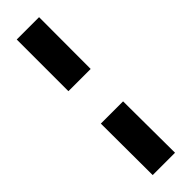

<svg xmlns="http://www.w3.org/2000/svg" viewBox="-254 -730 730 730"><g transform="rotate(-45 111.0 -365.0)"><path d="M49.8 -730H169.9L169.4 -452.1H49.8ZM49.8 -277.8H169.4L170.9 0H50.8Z"/></g></svg>

Font: XB Zar
Style: Bold Italic
Weight: 700
Italic angle: -12°
Designer: Behnam
Foundry: Irmug
Version: Version 8.005 2009